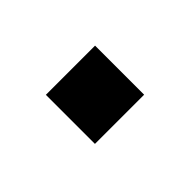

<svg xmlns="http://www.w3.org/2000/svg" viewBox="-31 -489 345 345"><g transform="rotate(45 141.5 -316.5)"><path d="M76.3 -254.3V-379.3H201V-254.3Z"/></g></svg>

Font: TID UI Medium
Style: Regular
Weight: 500
Designer: The TID Project Authors
Foundry: Bakken & Bæck
Version: Version 1.001;hotconv 1.0.109;makeotfexe 2.5.65596